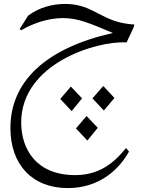

<svg xmlns="http://www.w3.org/2000/svg" viewBox="-20 -472 740 978"><path d="M363 420C163 420 88 286 88 152C88 -148 471 -265 625 -256C633 -277 666 -336 664 -347C494 -357 462 -452 312 -452C249 -452 180 -435 123 -392L80 -324L88 -318C151 -355 229 -380 301 -380C379 -380 443 -351 555 -304C208 -226 33 -53 33 180C33 365 143 486 325 486C492 486 590 385 637 300L622 282C564 354 489 420 363 420ZM563 27 506 -34 451 29 509 91ZM287 32 345 94 398 29 341 -31ZM478 179 421 119 367 182 425 244Z"/></svg>

Font: Kawkab Mono Light
Style: Regular
Weight: 300
Monospace: yes
Designer: Abdullah Arif
Foundry: Abdullah Arif
Version: Version 1.000;PS 000.500;hotconv 1.0.88;makeotf.lib2.5.64775